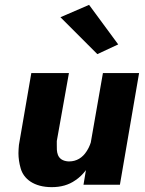

<svg xmlns="http://www.w3.org/2000/svg" viewBox="-20 -761 597 791"><path d="M229 -690 381 -538 467 -578 347 -741ZM324 0H474L553 -460H404L354 -174C350 -161 344 -149 337 -138C320 -111 295 -96 265 -96C264 -96 262 -96 261 -96C211 -100 214 -140 214 -164C214 -169 214 -174 214 -180L264 -460H109L58 -164C57 -152 56 -141 56 -130C56 -110 59 -89 65 -68C77 -24 120 10 193 10C231 10 263 1 290 -18C307 -29 321 -43 334 -60Z"/></svg>

Font: Jost
Style: Bold Italic
Weight: 700
Italic angle: -5°
Version: Version 3.710